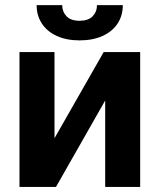

<svg xmlns="http://www.w3.org/2000/svg" viewBox="-20 -735 628 755"><path d="M387.7 -530.3H531.2V0H393.6V-339.8L200.2 0H56.6V-530.3H194.3V-191.4ZM293 -576.2Q241.7 -576.2 203.6 -593.5Q165.5 -610.8 144.8 -642.3Q124 -673.8 124 -714.8H224.6Q224.6 -689 241.5 -671.1Q258.3 -653.3 293 -653.3Q327.1 -653.3 344.2 -670.9Q361.3 -688.5 361.3 -714.8H462.9Q462.9 -673.3 442.1 -642.1Q421.4 -610.8 383.1 -593.5Q344.7 -576.2 293 -576.2Z"/></svg>

Font: Pretendard GOV
Style: Bold
Weight: 700
Designer: Base glyphs from Inter by Rasmus Andersson; Hangeul glyphs from Noto Sans CJK(Source Han Sans) by Jang Soo-young and Kan
Foundry: Kil Hyung-jin
Version: Version 1.309